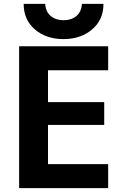

<svg xmlns="http://www.w3.org/2000/svg" viewBox="-20 -972 643 994"><path d="M102.5 -952.1H213.9Q216.8 -910.2 243.2 -888.7Q269.5 -867.2 309.1 -867.2Q348.6 -867.2 375 -888.7Q401.4 -910.2 404.3 -952.1H515.6Q515.6 -869.1 456.5 -819.3Q397.5 -769.5 308.6 -769.5Q219.7 -769.5 161.1 -819.3Q102.5 -869.1 102.5 -952.1ZM228.5 -608.4V-443.4H519.5V-325.2H228.5V-122.1H540V2H79.1V-732.4H540V-608.4Z"/></svg>

Font: Gen Shin Gothic Bold
Style: Bold
Weight: 700
Designer: [Source Han Sans]
Ryoko NISHIZUKA  (kana & ideographs); Paul D. Hunt (Latin, Greek & Cyrillic); Wenlong ZHANG  (bopomofo
Version: Version 1.002.20150607